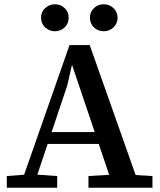

<svg xmlns="http://www.w3.org/2000/svg" viewBox="-20 -883 752 903"><path d="M12 0V-55L115 -63H136L249 -55V0ZM72 0 307 -671H402L639 0H514L318 -580H319L296 -480L135 0ZM185 -206V-262H488V-206ZM396 0V-55L526 -63H567L697 -55V0ZM238 -736Q212 -736 192.5 -754Q173 -772 173 -800Q173 -827 192.5 -845Q212 -863 238 -863Q265 -863 284 -845Q303 -827 303 -800Q303 -772 284 -754Q265 -736 238 -736ZM468 -736Q441 -736 422 -754Q403 -772 403 -800Q403 -827 422 -845Q441 -863 468 -863Q494 -863 513.5 -845Q533 -827 533 -800Q533 -772 513.5 -754Q494 -736 468 -736Z"/></svg>

Font: Source Serif 4 Medium
Style: Regular
Weight: 500
Designer: Frank Grießhammer
Foundry: Adobe Systems Incorporated
Version: Version 4.004;hotconv 1.0.116;makeotfexe 2.5.65601